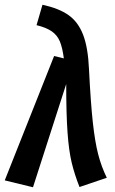

<svg xmlns="http://www.w3.org/2000/svg" viewBox="-45 -775 485 809"><path d="M330 -483Q337 -343 346 -260.5Q355 -178 368.5 -125.5Q382 -73 405 -26L290 13Q269 -40 257 -90Q245 -140 239.5 -217.5Q234 -295 234 -421L94 14L-25 -15L183 -539L224 -529Q218 -575 207 -601Q196 -627 173 -643Q150 -659 109 -669L134 -755Q203 -740 243.5 -711.5Q284 -683 305 -629Q326 -575 330 -483Z"/></svg>

Font: Fira Sans Extra Condensed Medium
Style: Italic
Weight: 500
Width: 3
Italic angle: -8°
Designer: Carrois Corporate & Edenspiekermann AG
Foundry: Carrois Corporate GbR & Edenspiekermann AG
Version: Version 4.203